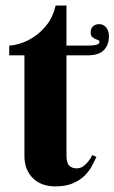

<svg xmlns="http://www.w3.org/2000/svg" viewBox="-20 -664 412 691"><path d="M219.2 -464.8V-104Q219.2 -78.1 229 -68.1Q238.8 -58.1 255.9 -58.1Q269 -58.1 279.3 -65.4Q289.6 -72.8 296.9 -82Q305.7 -92.3 312 -106L327.1 -99.1Q319.8 -83.5 309.8 -64.9Q299.8 -46.4 283.2 -30.5Q266.6 -14.6 241.5 -3.9Q216.3 6.8 178.2 6.8Q156.7 6.8 137 0.5Q117.2 -5.9 101.8 -19.5Q86.4 -33.2 77.1 -53.7Q67.9 -74.2 67.9 -103V-464.8H13.2V-500Q26.9 -500 51.3 -507.1Q75.7 -514.2 101.3 -530.8Q127 -547.4 148.9 -575.2Q170.9 -603 180.2 -644H219.2V-500H298.8Q337.9 -500 337.9 -513.2Q337.9 -518.1 333 -519.8Q328.1 -521.5 322 -524.2Q315.9 -526.9 311 -531.7Q306.2 -536.6 306.2 -547.9Q306.2 -561.5 314.7 -569.3Q323.2 -577.1 336.9 -577.1Q345.7 -577.1 352.3 -573.5Q358.9 -569.8 363.3 -563.7Q367.7 -557.6 369.9 -549.8Q372.1 -542 372.1 -534.2Q372.1 -502.4 353.8 -483.6Q335.4 -464.8 294.9 -464.8Z"/></svg>

Font: Berkshire Swash
Style: Regular
Weight: 700
Designer: Astigmatic (AOETI)
Foundry: Astigmatic (AOETI)
Version: Version 1.000